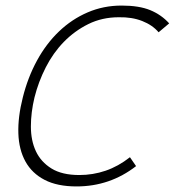

<svg xmlns="http://www.w3.org/2000/svg" viewBox="-20 -660 628 690"><path d="M469 -63Q375 10 255 10Q186 10 140.5 -13.5Q95 -37 71.5 -79.5Q48 -122 46 -180.5Q44 -239 62 -310Q80 -382 113 -442.5Q146 -503 192 -547Q238 -591 295 -615.5Q352 -640 417 -640Q480 -640 520 -623.5Q560 -607 588 -576L550 -544Q528 -570 491 -584.5Q454 -599 407 -598Q347 -598 297.5 -573.5Q248 -549 209.5 -509.5Q171 -470 144.5 -418Q118 -366 104 -310Q91 -256 91 -205.5Q91 -155 109 -116.5Q127 -78 165 -54.5Q203 -31 265 -31Q314 -31 359.5 -46.5Q405 -62 447 -95Z"/></svg>

Font: TypoPRO Sinkin Sans
Style: 200 X Light Italic
Weight: 200
Italic angle: -112°
Designer: Keith Bates
Foundry: K-Type
Version: Sinkin Sans (version 1.0)  by Keith Bates   •   © 2014   www